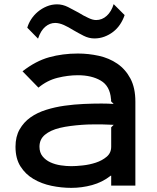

<svg xmlns="http://www.w3.org/2000/svg" viewBox="-20 -898 760 929"><path d="M583 -825Q575 -801 561 -780Q547 -759 527.5 -744Q508 -729 485 -720.5Q462 -712 437 -712Q410 -712 384.5 -725Q359 -738 335 -752Q324 -759 312 -765.5Q300 -772 289 -777Q266 -787 247 -787Q221 -787 199 -768.5Q177 -750 164 -711L112 -764Q118 -785 131 -805Q144 -825 163 -841Q182 -857 206 -867Q230 -877 256 -877Q283 -877 309 -864Q335 -851 360 -837Q371 -830 383 -823.5Q395 -817 406 -812Q428 -801 445 -801Q474 -801 496.5 -821.5Q519 -842 530 -878ZM635 -406V0H518V-48H516Q475 -16 425.5 -2.5Q376 11 325 11Q277 11 229 1Q181 -9 142 -32Q103 -55 79 -93Q55 -131 55 -188Q55 -237 75 -272Q95 -307 127.5 -330Q160 -353 203 -366.5Q246 -380 292.5 -386.5Q339 -393 385 -395Q431 -397 471 -397Q483 -397 502 -396.5Q521 -396 530 -395L518 -407Q517 -409 517.5 -413.5Q518 -418 517 -419Q512 -482 467.5 -508Q423 -534 357 -534Q309 -534 258.5 -521.5Q208 -509 166 -474L89 -553Q153 -603 218 -621Q283 -639 357 -639Q408 -639 458 -628Q508 -617 547.5 -590Q587 -563 611 -518Q635 -473 635 -406ZM530 -294Q522 -294 504.5 -295Q487 -296 476 -296Q454 -296 428.5 -296Q403 -296 376 -294Q349 -292 321.5 -288.5Q294 -285 269 -279Q224 -268 197.5 -246Q171 -224 171 -188Q171 -160 186 -141.5Q201 -123 224 -112.5Q247 -102 274 -98Q301 -94 325 -94Q347 -94 380 -97.5Q413 -101 443.5 -111Q474 -121 496 -139.5Q518 -158 518 -188V-282Z"/></svg>

Font: Sinkin Sans 500 Medium
Style: 500 Medium
Weight: 500
Designer: Keith Bates
Foundry: K-Type
Version: Sinkin Sans (version 1.0)  by Keith Bates   •   © 2014   www